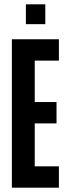

<svg xmlns="http://www.w3.org/2000/svg" viewBox="-20 -870 314 890"><path d="M35 0V-688H253V-589H141V-397H242V-298H141V-99H253V0ZM100 -758V-850H190V-758Z"/></svg>

Font: Saira Ultra Condensed
Style: Bold
Weight: 700
Width: 1
Designer: Hector Gatti with collaboration of the Omnibus-Type team
Foundry: Omnibus-Type
Version: Version 1.001; ttfautohint (v1.8)